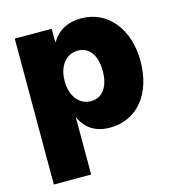

<svg xmlns="http://www.w3.org/2000/svg" viewBox="-109 -619 836 915"><g transform="rotate(-15 309.5 -161.5)"><path d="M43.9 204.1H228V-76.2H230C254.9 -19.5 304.2 11.7 372.6 11.7C507.8 11.7 595.2 -95.2 595.2 -258.8C595.2 -416.5 504.4 -527.3 374.5 -527.3C307.6 -527.3 258.8 -501 228.5 -450.2H226.1V-515.6H43.9ZM318.8 -133.8C261.7 -133.8 221.2 -183.1 221.2 -258.8C221.2 -334 261.7 -382.8 318.8 -382.8C376 -382.8 409.2 -335 409.2 -258.8C409.2 -182.1 376 -133.8 318.8 -133.8Z"/></g></svg>

Font: Raveo Display Display ExtraBold
Style: Regular
Weight: 800
Designer: Jakub Foglar, Rasmus Andersson (Inter)
Foundry: Jakubfoglar.com
Version: Version 1.100;Glyphs 3.2.3 (3260)